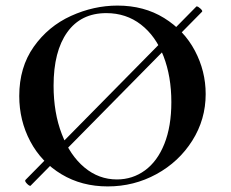

<svg xmlns="http://www.w3.org/2000/svg" viewBox="-20 -656 829 688"><path d="M89 10Q84 10 76 1.5Q68 -7 71 -11L684 -633H685Q690 -633 698.5 -625Q707 -617 704 -614L90 9ZM49 -312Q49 -415 101 -488.5Q153 -562 234.5 -599Q316 -636 401 -636Q496 -636 568 -591.5Q640 -547 678.5 -474Q717 -401 717 -319Q717 -228 669 -152Q621 -76 540.5 -32Q460 12 366 12Q273 12 200.5 -31.5Q128 -75 88.5 -149.5Q49 -224 49 -312ZM594 -290Q594 -382 566 -454.5Q538 -527 485 -568Q432 -609 361 -609Q270 -609 221 -540.5Q172 -472 172 -349Q172 -252 201.5 -175.5Q231 -99 282.5 -56Q334 -13 399 -13Q455 -13 499.5 -45.5Q544 -78 569 -140.5Q594 -203 594 -290Z"/></svg>

Font: Cormorant Unicase
Style: Bold
Weight: 700
Designer: Christian Thalmann (Catharsis Fonts)
Foundry: Catharsis Fonts
Version: Version 4.000